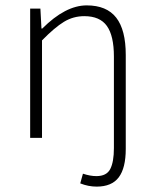

<svg xmlns="http://www.w3.org/2000/svg" viewBox="-20 -512 572 713"><path d="M339 181Q308 181 278 169L288 133Q315 142 338 142Q376 142 389.5 115.5Q403 89 403 38V-302Q403 -379 377 -415.5Q351 -452 293 -452Q252 -452 217.5 -431Q183 -410 136 -362V0H92V-480H130L134 -406H137Q223 -492 302 -492Q376 -492 411.5 -446.5Q447 -401 447 -308V41Q447 112 421 146.5Q395 181 339 181Z"/></svg>

Font: Toshiba Sans Light
Style: Regular
Weight: 300
Designer: Paul D. Hunt
Foundry: Toshiba Corporation
Version: Version 2.020;PS 2.0;hotconv 1.0.86;makeotf.lib2.5.63406